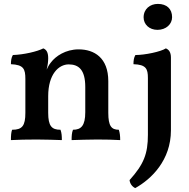

<svg xmlns="http://www.w3.org/2000/svg" viewBox="-20 -715 967 984"><path d="M787 -562C831 -562 862 -591 862 -627C862 -669 835 -695 789 -695C749 -695 716 -669 716 -626C716 -590 745 -562 787 -562ZM535 -137V-299C535 -419 463 -462 383 -462C316 -462 265 -427 241 -395C230 -382 225 -370 219 -358C225 -381 227 -401 227 -417C227 -448 217 -461 202 -467C171 -451 103 -435 46 -433C38 -420 36 -404 36 -386C101 -383 110 -362 110 -310V-137C110 -70 94 -50 42 -50C37 -37 36 -19 36 3C65 1 125 0 169 0C212 0 268 2 297 3C297 -18 296 -34 290 -50C245 -50 227 -69 227 -137V-222C227 -335 281 -385 332 -385C383 -385 417 -358 417 -269V-140C417 -71 396 -50 354 -50C348 -35 347 -18 347 3C378 2 436 0 478 0C521 0 566 1 596 3C596 -19 594 -35 589 -50C551 -50 535 -69 535 -137ZM830 -467C804 -450 723 -433 674 -433C666 -420 664 -404 664 -386C729 -384 738 -362 738 -315V-24C738 73 717 127 644 208C646 227 658 242 673 249C756 203 856 106 856 -47V-420C856 -448 845 -461 830 -467Z"/></svg>

Font: Vollkorn Semibold
Style: Regular
Weight: 600
Designer: Friedrich Althausen
Foundry: Friedrich Althausen
Version: Version 4.015;PS 004.015;hotconv 1.0.88;makeotf.lib2.5.64775